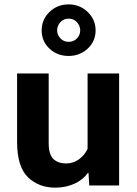

<svg xmlns="http://www.w3.org/2000/svg" viewBox="-20 -853 631 883"><path d="M58.6 -200.4Q58.6 -86.9 108 -38.5Q157.5 10 234.4 10Q283 10 322.4 -8.2Q361.8 -26.4 384.3 -57.9H387L390.4 0H527.8V-515.1H382.8V-168.9Q369.9 -140.1 343.6 -120.7Q317.4 -101.3 283.9 -101.3Q247.1 -101.3 225.5 -121.8Q203.9 -142.3 203.9 -195.6V-515.1H58.6ZM171.6 -713.1Q171.6 -663.3 207.3 -629.5Q242.9 -595.7 295.7 -595.7Q347.2 -595.7 383.4 -629.5Q419.7 -663.3 419.7 -713.1Q419.7 -762.7 383.4 -797.7Q347.2 -832.8 295.7 -832.8Q242.9 -832.8 207.3 -797.7Q171.6 -762.7 171.6 -713.1ZM242.7 -713.1Q242.7 -734.4 257.6 -750.9Q272.5 -767.3 295.7 -767.3Q318.8 -767.3 333.9 -750.9Q348.9 -734.4 348.9 -713.1Q348.9 -692.1 333.9 -676.4Q318.8 -660.6 295.7 -660.6Q272.5 -660.6 257.6 -676.9Q242.7 -693.1 242.7 -713.1Z"/></svg>

Font: Roboto Flex
Style: Regular
Weight: 400
Designer: Berlow after Robertson
Foundry: Google
Version: Version 3.200;gftools[0.9.32]